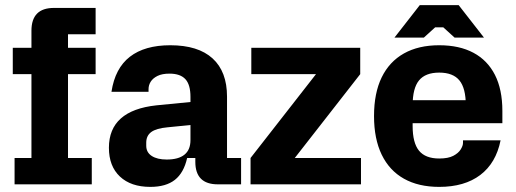

<svg xmlns="http://www.w3.org/2000/svg" viewBox="-20 -721 2018 751"><path d="M103 -601Q103 -690 191 -690H354V-587H246V0H103ZM37 0V-103H339V0ZM30 -431V-534H354V-431Z M568 10Q492 10 449 -30.5Q406 -71 406 -143Q406 -216 452.5 -257.5Q499 -299 592 -309L725 -322V-232L635 -223Q591 -219 571.5 -204.5Q552 -190 552 -163V-151Q552 -125 573.5 -111Q595 -97 632 -97Q678 -97 701.5 -116Q725 -135 725 -173V-245V-261V-342Q725 -390 705 -411.5Q685 -433 643 -433Q614 -433 596 -424Q578 -415 569.5 -401.5Q561 -388 561 -372V-362H416Q430 -454 488 -499Q546 -544 646 -544Q755 -544 811.5 -492.5Q868 -441 868 -343V-103H923V0H832Q744 0 744 -88V-103H712Q699 -45 664 -17.5Q629 10 568 10Z M960 0V-103L1216 -431H963V-534H1389V-431L1133 -103H1392V0Z M1698 10Q1617 10 1560 -22Q1503 -54 1473 -116Q1443 -178 1443 -267Q1443 -357 1473 -418.5Q1503 -480 1560 -512Q1617 -544 1698 -544Q1777 -544 1832 -514.5Q1887 -485 1916 -428Q1945 -371 1945 -287V-239H1534V-329H1897L1802 -275V-309Q1802 -376 1777 -406.5Q1752 -437 1698 -437Q1644 -437 1619 -406.5Q1594 -376 1594 -309V-228Q1594 -162 1619 -131.5Q1644 -101 1698 -101Q1733 -101 1753 -111.5Q1773 -122 1782 -136.5Q1791 -151 1791 -162V-172H1938Q1920 -83 1858.5 -36.5Q1797 10 1698 10ZM1523 -574 1622 -701H1774L1873 -574H1758L1714 -614H1682L1638 -574Z"/></svg>

Font: Mozilla Headline ExtraLight
Style: Regular
Weight: 200
Designer: Studio DRAMA
Foundry: Studio DRAMA
Version: Version 1.000